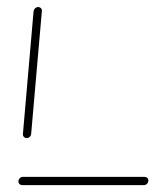

<svg xmlns="http://www.w3.org/2000/svg" viewBox="-20 -539 474 559"><path d="M411.9 -13.3Q411.9 -7.8 408 -3.9Q404.1 0 398.9 0H44.8Q40 0 36.9 -3Q33.7 -5.9 33.7 -10.7Q33.7 -16.3 37.6 -20.2Q41.5 -24.1 46.7 -24.1H401.1Q405.6 -24.1 408.7 -21.1Q411.9 -18.1 411.9 -13.3ZM57.8 -137Q53 -137 49.6 -140.4Q46.3 -143.7 46.7 -148.9L77.8 -506.7Q78.5 -511.5 82.4 -515Q86.3 -518.5 91.1 -518.5Q95.9 -518.5 99.3 -515Q102.6 -511.5 101.9 -506.7L70.7 -148.9Q70.4 -144.1 66.7 -140.6Q63 -137 57.8 -137Z"/></svg>

Font: 26F Galaxy Sans Thin
Style: Italic
Weight: 100
Italic angle: -4.99998°
Designer: C₂₉H₂₅N₃O₅
Version: Version 1.200